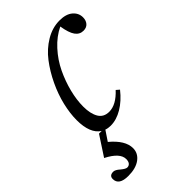

<svg xmlns="http://www.w3.org/2000/svg" viewBox="-231 -514 791 791"><g transform="rotate(-45 164.5 -118.0)"><path d="M121.6 11.2Q106.4 11.2 94.2 6.8L65.4 49.8Q121.1 96.2 121.1 141.6Q121.1 171.4 95.7 190.2Q70.3 209 26.4 209Q-28.3 209 -28.3 172.4Q-28.3 152.3 -5.4 152.3Q5.9 152.3 22 167Q39.1 181.2 47.9 181.2Q57.6 181.2 63.5 174.1Q69.3 167 69.3 153.3Q69.3 117.2 7.8 85.9L64 0H79.6Q38.1 -26.4 38.1 -104.5Q38.1 -143.1 48.8 -188.5Q59.6 -233.9 81.1 -279.1Q102.5 -324.2 130.9 -361.3Q159.2 -398.4 198 -421.6Q236.8 -444.8 278.8 -444.8Q315.9 -444.8 336.2 -427.7Q356.4 -410.6 356.4 -385.3Q356.4 -367.7 346.7 -356.2Q336.9 -344.7 318.8 -344.7Q296.9 -344.7 283.4 -363.5Q270 -382.3 263.2 -424.8Q224.1 -406.2 191.4 -370.4Q158.7 -334.5 138.7 -292.5Q118.7 -250.5 107.7 -206.8Q96.7 -163.1 96.7 -124.5Q96.7 -83 111.3 -58.3Q126 -33.7 157.7 -33.7Q198.2 -33.7 239.7 -78.6L253.4 -66.9Q224.1 -29.8 189.7 -9.3Q155.3 11.2 121.6 11.2Z"/></g></svg>

Font: Elstob Light
Style: Italic
Weight: 300
Italic angle: -20°
Designer: Peter S. Baker
Version: Version 1.015